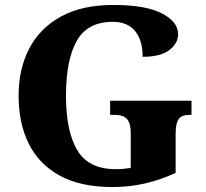

<svg xmlns="http://www.w3.org/2000/svg" viewBox="-20 -744 832 774"><path d="M433 10Q305 10 221 -36Q137 -82 96 -164.5Q55 -247 55 -358Q55 -466 98 -548.5Q141 -631 226 -677.5Q311 -724 437 -724Q567 -724 632.5 -690Q698 -656 698 -606Q698 -570 663 -542.5Q628 -515 555 -515Q555 -582 524.5 -619Q494 -656 435 -656Q332 -656 289 -578.5Q246 -501 246 -358Q246 -215 291.5 -138.5Q337 -62 447 -62Q476 -62 507 -67V-209Q507 -247 492 -264Q477 -281 441 -281H424V-338H752V-281H744Q712 -281 700 -263.5Q688 -246 688 -205V-47Q627 -19 564.5 -4.5Q502 10 433 10Z"/></svg>

Font: Noto Serif Georgian ExtraBold
Style: Regular
Weight: 800
Designer: Monotype Design Team, Akaki Razmadze
Foundry: Google LLC
Version: Version 2.003; ttfautohint (v1.8.4.7-5d5b)